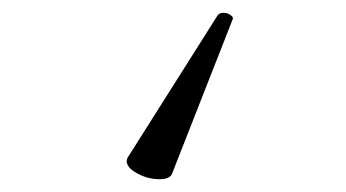

<svg xmlns="http://www.w3.org/2000/svg" viewBox="-20 -12 540 300"><path d="M179 235 320 12Q323 8 329 8Q335 8 339.5 11Q344 14 344 17L249 259Q246 268 229 268Q211 268 194.5 259Q178 250 178 240Q178 238 179 235Z"/></svg>

Font: Moon Stars Kai HW Light
Style: Regular
Weight: 300
Designer: GuiWonder
Version: Version 1.101